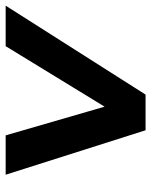

<svg xmlns="http://www.w3.org/2000/svg" viewBox="52 -586 534 678"><g transform="rotate(-90 319.0 -247.0)"><path d="M198 0 41 -494H180L289 -118H265L495 -494H638L324 0Z"/></g></svg>

Font: Nunito Sans 10pt SemiExpanded
Style: Bold Italic
Weight: 700
Width: 6
Italic angle: -9°
Designer: Vernon Adams
Foundry: Vernon Adams
Version: Version 3.101;gftools[0.9.27]